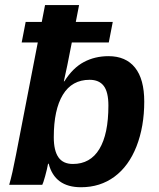

<svg xmlns="http://www.w3.org/2000/svg" viewBox="-20 -745 640 774"><path d="M83.5 -656.7H148.4L161.6 -724.6H298.8L285.6 -656.7H434.6L418.5 -573.7H269.5Q249.5 -469.2 237.3 -417H239.3Q273.9 -471.7 318.4 -495.1Q362.8 -518.6 417.5 -518.6Q487.3 -518.6 524.4 -472.2Q561.5 -425.8 561.5 -335.4Q561.5 -234.9 530.3 -155Q499 -75.2 441.4 -32.7Q383.8 9.8 306.6 9.8Q200.7 9.8 176.3 -85H173.8Q169.9 -63.5 161.9 -34.4Q153.8 -5.4 150.4 0H17.1Q29.8 -43.9 44.4 -120.6L132.3 -573.7H67.4ZM417 -319.3Q417 -374 398.2 -398.7Q379.4 -423.3 341.3 -423.3Q270 -423.3 233.4 -363Q196.8 -302.7 196.8 -191.9Q196.8 -137.7 215.6 -110.8Q234.4 -84 273.9 -84Q344.2 -84 380.6 -144.3Q417 -204.6 417 -319.3Z"/></svg>

Font: Liberation Mono
Style: Bold Italic
Weight: 700
Italic angle: -12°
Monospace: yes
Designer: Steve Matteson
Foundry: Ascender Corporation
Version: Version 2.1.5